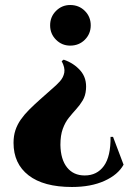

<svg xmlns="http://www.w3.org/2000/svg" viewBox="-20 -732 545 766"><path d="M473 -75Q451 -35 397 -10.5Q343 14 267 14Q154 14 94 -32.5Q34 -79 34 -162Q34 -190 41.5 -212.5Q49 -235 63 -255Q77 -275 96 -294Q115 -313 138 -333.5Q161 -354 187 -377Q205 -392 219 -407.5Q233 -423 236.5 -442.5Q240 -462 226 -488L234 -494Q275 -480 301 -450Q327 -420 323 -375Q321 -350 310 -331.5Q299 -313 284 -296.5Q269 -280 254.5 -262Q240 -244 230.5 -218Q221 -192 221 -154Q222 -96 247.5 -64Q273 -32 318 -32Q367 -32 394.5 -70Q422 -108 421 -186H431ZM260 -712Q295 -712 318.5 -688.5Q342 -665 342 -631Q342 -597 318.5 -573.5Q295 -550 260 -550Q227 -550 203.5 -573.5Q180 -597 180 -631Q180 -665 203.5 -688.5Q227 -712 260 -712Z"/></svg>

Font: Cinzel ExtraBold
Style: Regular
Weight: 800
Designer: Natanael Gama
Version: Version 2.000